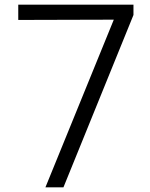

<svg xmlns="http://www.w3.org/2000/svg" viewBox="-20 -800 640 820"><path d="M58 -715V-780H550V-736L251 0H174L466 -716L123 -715Z"/></svg>

Font: Tanohe Sans
Style: Regular
Weight: 400
Designer: Village Type and Design LLC & Cristiano Sobral
Foundry: Cooper Hewitt Smithsonian Design Museum
Version: Version 1.00;September 29, 2021;FontCreator 13.0.0.2655 64-b